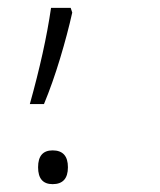

<svg xmlns="http://www.w3.org/2000/svg" viewBox="-20 -459 407 489"><path d="M77 -33Q77 -76 114 -76Q153 -76 153 -33Q153 10 114 10Q77 10 77 -33ZM164 -427Q152 -373 133 -310Q114 -247 92 -194H56Q75 -262 88.5 -323Q102 -384 110 -439H160Z"/></svg>

Font: Noto Sans Thaana ExtraLight
Style: Regular
Weight: 200
Designer: David Williams
Foundry: Google Inc.
Version: Version 3.001; ttfautohint (v1.8.4.7-5d5b)